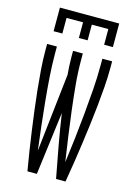

<svg xmlns="http://www.w3.org/2000/svg" viewBox="-140 -1028 779 1101"><g transform="rotate(15 250.0 -477.5)"><path d="M137 0Q127 -58 118 -116Q109 -174 101 -232Q93 -290 85.5 -348Q78 -406 72 -464.5Q66 -523 61.5 -581.5Q57 -640 57 -698V-735H115V-698Q115 -627 120 -555.5Q125 -484 132 -413Q139 -342 147 -271Q155 -200 164 -130L216 -594Q214 -620 212.5 -646Q211 -672 211 -698V-735H269V-698Q269 -624 276 -549.5Q283 -475 292 -401.5Q301 -328 311.5 -254Q322 -180 333 -107Q343 -180 351.5 -254Q360 -328 367 -402Q374 -476 379.5 -550Q385 -624 385 -698V-735H443V-698Q443 -640 438.5 -581.5Q434 -523 428 -464.5Q422 -406 414.5 -348Q407 -290 399 -232Q391 -174 382 -116Q373 -58 363 0H307Q289 -93 272 -186.5Q255 -280 241 -374L193 0ZM74 -815V-955H426V-815H374V-908H276V-815H224V-908H126V-815Z"/></g></svg>

Font: Iosevka Term Curly Light
Style: Regular
Weight: 300
Designer: Belleve Invis
Foundry: Belleve Invis
Version: Version 32.3.0